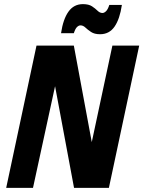

<svg xmlns="http://www.w3.org/2000/svg" viewBox="-20 -911 695 931"><path d="M10 0 157 -690H338L425 -222L525 -690H655L508 0H339L247 -493L140 0ZM276 -750Q286 -818 312 -854.5Q338 -891 382 -891Q410 -891 426 -880.5Q442 -870 453 -859Q464 -848 477 -848Q485 -848 494 -856.5Q503 -865 510 -887H571Q561 -819 535.5 -782Q510 -745 465 -745Q438 -745 421.5 -756Q405 -767 394 -777.5Q383 -788 370 -788Q362 -788 353.5 -780Q345 -772 338 -750Z"/></svg>

Font: Radio Canada Condensed
Style: Bold Italic
Weight: 700
Width: 3
Italic angle: -12°
Designer: Charles Daoud, Etienne Aubert Bonn, Alexandre Saumier Demers, Jacques Le Bailly
Foundry: Radio-Canada
Version: Version 2.104; ttfautohint (v1.8.4.7-5d5b);gftools[0.9.28.de